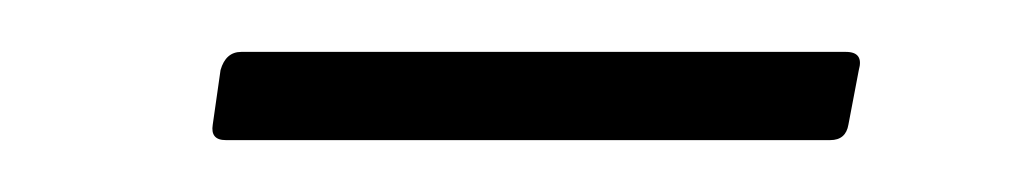

<svg xmlns="http://www.w3.org/2000/svg" viewBox="-20 -303 398 74"><path d="M67 -249Q61 -249 62 -255L65 -276Q67 -283 73 -283H306Q313 -283 311 -276L307 -255Q306 -249 300 -249Z"/></svg>

Font: Sofia Sans Condensed ExtraLight
Style: Italic
Weight: 250
Italic angle: -9°
Version: Version 4.100